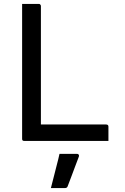

<svg xmlns="http://www.w3.org/2000/svg" viewBox="-20 -720 640 981"><path d="M105 0Q101 0 99 -0.5Q97 -1 95.5 -2.5Q94 -4 93.5 -6Q93 -8 93 -11Q93 -92 93 -175.5Q93 -259 93 -338.5Q93 -418 93 -487Q93 -556 93 -608Q93 -624 93 -639Q93 -654 93 -669.5Q93 -685 93 -700Q115 -700 136 -700Q157 -700 178 -700Q182 -700 184 -698.5Q186 -697 187.5 -694.5Q189 -692 189 -689Q189 -614 189 -538Q189 -462 189 -386Q189 -310 189 -234.5Q189 -159 189 -84H522Q526 -84 528 -83Q530 -82 531.5 -80.5Q533 -79 533.5 -77Q534 -75 534 -72Q534 -59 534 -46.5Q534 -34 534 -23Q534 -12 534 0ZM284 66Q301 66 315.5 66Q330 66 344.5 66Q359 66 373 66Q379 66 382 70Q385 74 383 80Q372 109 363.5 131.5Q355 154 346.5 177Q338 200 326 231Q325 235 321.5 238Q318 241 311 241Q297 241 279 241Q261 241 240 241Q249 208 256 178.5Q263 149 270.5 121.5Q278 94 284 66Z"/></svg>

Font: Rec Mono Linear
Style: Regular
Weight: 400
Monospace: yes
Version: Version 1.085; ttfautohint (v1.8.4.7-5d5b)